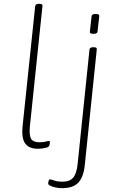

<svg xmlns="http://www.w3.org/2000/svg" viewBox="-20 -772 613 1004"><path d="M179 6Q147 6 127.5 -6.5Q108 -19 101 -45Q94 -71 98 -111L164 -740Q166 -752 183 -752H187Q196 -752 199.5 -749Q203 -746 202 -740L136 -109Q132 -63 143 -45.5Q154 -28 187 -28Q206 -28 218.5 -31.5Q231 -35 236 -35Q239 -35 240 -33Q241 -31 241 -28Q241 -24 240 -19Q239 -14 237.5 -10.5Q236 -7 234 -5Q231 -2 221 0.5Q211 3 199.5 4.5Q188 6 179 6ZM304 212Q288 212 271.5 208.5Q255 205 243.5 199.5Q232 194 232 188Q232 185 232.5 181.5Q233 178 234 174.5Q235 171 236.5 168.5Q238 166 240 166Q248 166 263.5 172Q279 178 307 178Q345 178 363 156.5Q381 135 386 85L448 -513Q450 -525 466 -525H472Q480 -525 483.5 -522Q487 -519 486 -513L424 85Q420 131 406 159Q392 187 367.5 199.5Q343 212 304 212ZM469 -595Q458 -595 453.5 -598Q449 -601 450 -607L459 -687Q459 -692 464 -695.5Q469 -699 480 -699Q491 -699 495.5 -696Q500 -693 499 -687L490 -607Q490 -602 485 -598.5Q480 -595 469 -595Z"/></svg>

Font: Asap Thin
Style: Italic
Weight: 250
Italic angle: -6°
Designer: Pablo Cosgaya
Foundry: Omnibus-Type
Version: Version 3.001